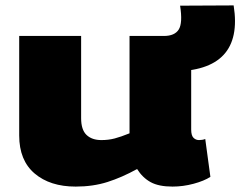

<svg xmlns="http://www.w3.org/2000/svg" viewBox="-20 -680 889 710"><path d="M260 10Q165 10 108 -38.5Q51 -87 51 -179V-547H280V-243Q280 -200 300 -181Q320 -162 355 -162Q381 -162 404 -168Q427 -174 459 -187V-547H687V-201Q687 -179 695.5 -170.5Q704 -162 716 -162Q729 -162 739 -166L758 -26Q735 -11 696 -0.5Q657 10 618 10Q567 10 537 -6.5Q507 -23 487 -55Q431 -24 377.5 -7Q324 10 260 10ZM577 -416V-547H586Q626 -547 641 -571Q656 -595 646 -659L844 -660Q883 -416 617 -416Z"/></svg>

Font: Georama Extended ExtraBold
Style: Regular
Weight: 800
Width: 7
Designer: Jean-Baptiste Levee
Foundry: Production Type
Version: Version 1.000